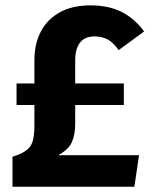

<svg xmlns="http://www.w3.org/2000/svg" viewBox="-20 -710 591 730"><path d="M324.1 -689.6Q392.8 -689.6 442.1 -664.9Q491.4 -640.2 528 -590.4L431.2 -519.5Q411 -548.1 389.5 -559.9Q367.9 -571.6 339.9 -571.6Q301.9 -571.6 283.9 -547.7Q265.9 -523.7 265.9 -480.9V-240.7Q265.9 -199.2 253.6 -170.5Q241.3 -141.8 201.8 -120H508.7L490.9 0H27.5V-114.1Q65.9 -125.8 83.4 -141Q100.9 -156.1 105.8 -178.7Q110.8 -201.4 110.8 -233V-481.8Q110.8 -542 134.7 -588.7Q158.5 -635.4 206.1 -662.5Q253.7 -689.6 324.1 -689.6ZM42.9 -392.6H450.9V-310.8H42.9Z"/></svg>

Font: Fira Sans Variable
Style: Regular
Weight: 400
Designer: Carrois Corporate & Edenspiekermann AG
Foundry: Carrois Corporate GbR & Edenspiekermann AG
Version: Version 4.202